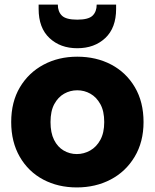

<svg xmlns="http://www.w3.org/2000/svg" viewBox="-20 -813 677 840"><path d="M316 7Q234 7 169 -27.5Q104 -62 66.5 -127Q29 -192 29 -279Q29 -367 67 -431Q105 -495 170.5 -530Q236 -565 318 -565Q401 -565 466.5 -530.5Q532 -496 570 -431.5Q608 -367 608 -279Q608 -192 569 -127Q530 -62 464 -27.5Q398 7 316 7ZM316 -139Q347 -139 374.5 -154.5Q402 -170 419 -201Q436 -232 436 -279Q436 -327 419 -357.5Q402 -388 375.5 -403Q349 -418 318 -418Q287 -418 260.5 -403Q234 -388 217.5 -357.5Q201 -327 201 -279Q201 -232 216.5 -201Q232 -170 258.5 -154.5Q285 -139 316 -139ZM318 -602Q244 -602 196.5 -646.5Q149 -691 149 -774V-793H233Q233 -762 251 -744.5Q269 -727 318 -727Q367 -727 385 -744.5Q403 -762 403 -793H488V-774Q488 -691 440.5 -646.5Q393 -602 318 -602Z"/></svg>

Font: Parkinsans
Style: Bold
Weight: 700
Designer: Red Stone, Indian Type Foundry
Foundry: Indian Type Foundry
Version: Version 1.000